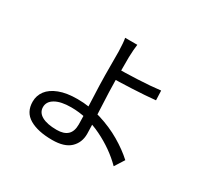

<svg xmlns="http://www.w3.org/2000/svg" viewBox="-165 -983 1306 1245"><g transform="rotate(30 488.5 -360.5)"><path d="M520.4 -669.8Q520 -614 520.4 -556.9V-490Q520.4 -434.4 528.1 -276.9Q535 -145.1 535 -102.9Q535 -38.1 491.6 3.1Q448.2 44.2 357.4 44.2Q249.6 44.2 186.9 7.3Q124.1 -29.5 124.1 -108.8Q124.1 -154.4 151 -190.1Q177.9 -225.8 232.7 -246.9Q287.6 -268.1 368.9 -268.1Q460 -268.1 547.5 -241.1Q635.1 -214.1 708 -171.3Q780.9 -128.5 834.2 -79.6L788.6 -7.9Q706.8 -90.3 593.3 -145.8Q479.9 -201.3 359.9 -201.3Q284.3 -201.3 242 -177.2Q199.7 -153.1 199.7 -111.7Q199.7 -71 238.8 -49.1Q277.8 -27.1 350 -27.1Q403.6 -27.1 430.4 -52.1Q457.2 -77.1 457.2 -128.4Q457.2 -157.6 455.7 -196.8Q454.2 -236.1 452.3 -282.3Q445.4 -437.9 445.4 -490Q445.4 -576 444.7 -669.8Q444 -699.5 441.8 -726.5Q439.7 -753.5 436.6 -766.4H527.7Q525.4 -751.8 523.1 -723.1Q520.8 -694.5 520.4 -669.8ZM809.9 -586.9 812.7 -515.3Q738.8 -507.8 638.4 -503.2Q538 -498.5 478.3 -498.5L477.9 -569.2Q542.8 -569.2 640.9 -573.5Q738.9 -577.9 809.9 -586.9Z"/></g></svg>

Font: Min Sans VF VF
Style: Regular
Weight: 400
Designer: Jinseong-Kim, NotoSansCJK, Nunito
Foundry: Jinseong-Kim
Version: Version 1.420;Glyphs 3.1.2 (3151)